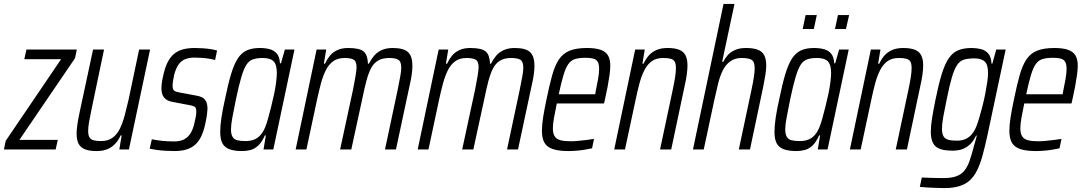

<svg xmlns="http://www.w3.org/2000/svg" viewBox="-43 -763 5534 980"><path d="M-23 0 -14 -44 269 -461H81L92 -510H349L340 -466L56 -49H252L241 0Z M450 8Q413 8 390.5 -1Q368 -10 358 -29.5Q348 -49 348 -81Q348 -101 352 -128Q356 -155 363 -188L432 -510H488L424 -204Q416 -167 411.5 -140Q407 -113 407 -95Q407 -74 413.5 -62.5Q420 -51 435 -47Q450 -43 473 -43Q508 -43 531 -59.5Q554 -76 568.5 -105.5Q583 -135 593 -172.5Q603 -210 613 -253L667 -510H723L615 0H566L578 -72H573Q563 -50 547.5 -32Q532 -14 508.5 -3Q485 8 450 8Z M847 8Q824 8 800 6.5Q776 5 755.5 2Q735 -1 721 -4L732 -52Q740 -51 752.5 -48.5Q765 -46 780.5 -44.5Q796 -43 812 -42Q828 -41 844 -41Q878 -41 898.5 -52.5Q919 -64 931.5 -86Q944 -108 950 -138Q953 -151 956 -165Q959 -179 959 -193Q959 -214 949.5 -219Q940 -224 921 -227L837 -243Q809 -248 795 -264.5Q781 -281 781 -313Q781 -323 783 -339Q785 -355 789 -372Q798 -417 813 -446Q828 -475 848.5 -490.5Q869 -506 894.5 -512Q920 -518 951 -518Q972 -518 993.5 -516.5Q1015 -515 1034 -512Q1053 -509 1065 -505L1055 -457Q1044 -460 1026.5 -463Q1009 -466 989.5 -467.5Q970 -469 950 -469Q925 -469 905 -462Q885 -455 870.5 -436.5Q856 -418 846 -381Q843 -365 840.5 -351.5Q838 -338 838 -325Q838 -306 846.5 -300Q855 -294 873 -291L954 -276Q974 -273 987.5 -266.5Q1001 -260 1008.5 -246Q1016 -232 1016 -207Q1016 -199 1013.5 -179Q1011 -159 1006 -137Q998 -97 985 -69Q972 -41 952.5 -24Q933 -7 907 0.5Q881 8 847 8Z M1193 8Q1154 8 1129 -1Q1104 -10 1092.5 -31Q1081 -52 1081 -91Q1081 -119 1087 -160.5Q1093 -202 1105 -255Q1121 -334 1136.5 -385Q1152 -436 1171 -465Q1190 -494 1217 -506Q1244 -518 1283 -518Q1311 -518 1333.5 -512Q1356 -506 1370 -489.5Q1384 -473 1386 -440H1391L1411 -510H1460L1352 0H1302L1314 -72H1309Q1294 -38 1275.5 -20.5Q1257 -3 1236 2.5Q1215 8 1193 8ZM1210 -43Q1235 -43 1254 -50.5Q1273 -58 1287 -74Q1301 -90 1311 -115Q1318 -132 1325.5 -159Q1333 -186 1341 -218Q1349 -250 1356 -282.5Q1363 -315 1366.5 -344Q1370 -373 1370 -391Q1370 -433 1353.5 -450Q1337 -467 1298 -467Q1268 -467 1248 -460Q1228 -453 1214.5 -432Q1201 -411 1188.5 -368.5Q1176 -326 1161 -255Q1150 -200 1143 -163Q1136 -126 1136 -103Q1136 -78 1144 -64.5Q1152 -51 1168.5 -47Q1185 -43 1210 -43Z M1466 0 1573 -510H1622L1610 -438H1616Q1626 -460 1640.5 -478Q1655 -496 1678 -507Q1701 -518 1734 -518Q1794 -518 1814 -499.5Q1834 -481 1835 -438H1840Q1851 -460 1866 -478Q1881 -496 1904.5 -507Q1928 -518 1961 -518Q2017 -518 2039.5 -497Q2062 -476 2062 -428Q2062 -408 2058.5 -382.5Q2055 -357 2047 -323L1978 0H1922L1987 -306Q1995 -346 2000 -373Q2005 -400 2005 -418Q2005 -449 1990 -458Q1975 -467 1943 -467Q1908 -467 1885.5 -453Q1863 -439 1849.5 -412Q1836 -385 1826 -346Q1816 -307 1806 -258L1750 0H1693L1759 -306Q1767 -346 1771.5 -373.5Q1776 -401 1777 -418Q1777 -450 1762 -458.5Q1747 -467 1716 -467Q1680 -467 1657 -450Q1634 -433 1619.5 -403.5Q1605 -374 1595 -336.5Q1585 -299 1576 -258L1521 0Z M2089 0 2196 -510H2245L2233 -438H2239Q2249 -460 2263.5 -478Q2278 -496 2301 -507Q2324 -518 2357 -518Q2417 -518 2437 -499.5Q2457 -481 2458 -438H2463Q2474 -460 2489 -478Q2504 -496 2527.5 -507Q2551 -518 2584 -518Q2640 -518 2662.5 -497Q2685 -476 2685 -428Q2685 -408 2681.5 -382.5Q2678 -357 2670 -323L2601 0H2545L2610 -306Q2618 -346 2623 -373Q2628 -400 2628 -418Q2628 -449 2613 -458Q2598 -467 2566 -467Q2531 -467 2508.5 -453Q2486 -439 2472.5 -412Q2459 -385 2449 -346Q2439 -307 2429 -258L2373 0H2316L2382 -306Q2390 -346 2394.5 -373.5Q2399 -401 2400 -418Q2400 -450 2385 -458.5Q2370 -467 2339 -467Q2303 -467 2280 -450Q2257 -433 2242.5 -403.5Q2228 -374 2218 -336.5Q2208 -299 2199 -258L2144 0Z M2858 8Q2809 8 2779 -2Q2749 -12 2736 -34.5Q2723 -57 2723 -95Q2723 -124 2729 -163Q2735 -202 2746 -254Q2761 -327 2775 -377.5Q2789 -428 2809.5 -459Q2830 -490 2864 -504Q2898 -518 2952 -518Q2996 -518 3022 -509Q3048 -500 3060 -480.5Q3072 -461 3072 -428Q3072 -409 3068.5 -382.5Q3065 -356 3059 -323.5Q3053 -291 3045 -256L3040 -235H2799Q2790 -192 2784.5 -161Q2779 -130 2779 -108Q2779 -82 2788 -67.5Q2797 -53 2817 -47.5Q2837 -42 2870 -42Q2887 -42 2908 -44Q2929 -46 2950 -48.5Q2971 -51 2989 -54L2979 -6Q2965 -3 2945 0.5Q2925 4 2902 6Q2879 8 2858 8ZM2809 -282H2995L2998 -300Q3004 -328 3009.5 -358.5Q3015 -389 3015 -411Q3015 -436 3007.5 -448Q3000 -460 2985 -464Q2970 -468 2946 -468Q2913 -468 2892 -461.5Q2871 -455 2857.5 -435.5Q2844 -416 2833 -379.5Q2822 -343 2809 -282Z M3092 0 3199 -510H3248L3236 -438H3242Q3252 -460 3267 -478Q3282 -496 3306 -507Q3330 -518 3364 -518Q3401 -518 3423.5 -509Q3446 -500 3456 -480.5Q3466 -461 3466 -429Q3466 -410 3462.5 -383Q3459 -356 3451 -322L3383 0H3326L3391 -306Q3399 -344 3403 -370.5Q3407 -397 3407 -415Q3407 -437 3401 -448Q3395 -459 3380.5 -463Q3366 -467 3342 -467Q3306 -467 3283.5 -450.5Q3261 -434 3246 -404.5Q3231 -375 3221 -337.5Q3211 -300 3202 -257L3147 0Z M3494 0 3650 -743H3706L3643 -448H3649Q3657 -465 3671 -481Q3685 -497 3708 -507.5Q3731 -518 3764 -518Q3803 -518 3825.5 -509Q3848 -500 3858 -480.5Q3868 -461 3868 -428Q3868 -408 3863.5 -380Q3859 -352 3853 -322L3785 0H3728L3793 -306Q3801 -344 3805 -370.5Q3809 -397 3809 -415Q3809 -448 3793.5 -457.5Q3778 -467 3742 -467Q3708 -467 3684.5 -450Q3661 -433 3646.5 -404Q3632 -375 3622.5 -337Q3613 -299 3604 -257L3549 0Z M4022 8Q3983 8 3958 -1Q3933 -10 3921.5 -31Q3910 -52 3910 -91Q3910 -119 3916 -160.5Q3922 -202 3934 -255Q3950 -334 3965.5 -385Q3981 -436 4000 -465Q4019 -494 4046 -506Q4073 -518 4112 -518Q4140 -518 4162.5 -512Q4185 -506 4199 -489.5Q4213 -473 4215 -440H4220L4240 -510H4289L4181 0H4131L4143 -72H4138Q4123 -38 4104.5 -20.5Q4086 -3 4065 2.5Q4044 8 4022 8ZM4039 -43Q4064 -43 4083 -50.5Q4102 -58 4116 -74Q4130 -90 4140 -115Q4147 -132 4154.5 -159Q4162 -186 4170 -218Q4178 -250 4185 -282.5Q4192 -315 4195.5 -344Q4199 -373 4199 -391Q4199 -433 4182.5 -450Q4166 -467 4127 -467Q4097 -467 4077 -460Q4057 -453 4043.5 -432Q4030 -411 4017.5 -368.5Q4005 -326 3990 -255Q3979 -200 3972 -163Q3965 -126 3965 -103Q3965 -78 3973 -64.5Q3981 -51 3997.5 -47Q4014 -43 4039 -43ZM4219 -615 4234 -686H4291L4275 -615ZM4054 -615 4069 -686H4126L4111 -615Z M4295 0 4402 -510H4451L4439 -438H4445Q4455 -460 4470 -478Q4485 -496 4509 -507Q4533 -518 4567 -518Q4604 -518 4626.5 -509Q4649 -500 4659 -480.5Q4669 -461 4669 -429Q4669 -410 4665.5 -383Q4662 -356 4654 -322L4586 0H4529L4594 -306Q4602 -344 4606 -370.5Q4610 -397 4610 -415Q4610 -437 4604 -448Q4598 -459 4583.5 -463Q4569 -467 4545 -467Q4509 -467 4486.5 -450.5Q4464 -434 4449 -404.5Q4434 -375 4424 -337.5Q4414 -300 4405 -257L4350 0Z M4777 197Q4757 197 4735 196Q4713 195 4691.5 194Q4670 193 4652 191L4662 143Q4680 144 4698.5 144.5Q4717 145 4735.5 145.5Q4754 146 4771 146Q4812 146 4837.5 137Q4863 128 4879 108.5Q4895 89 4905.5 59Q4916 29 4927 -13Q4930 -25 4935 -41.5Q4940 -58 4943 -71H4939Q4927 -45 4910 -28Q4893 -11 4871 -2.5Q4849 6 4819 6Q4780 6 4755.5 -2.5Q4731 -11 4719.5 -32.5Q4708 -54 4708 -91Q4708 -120 4714.5 -160.5Q4721 -201 4732 -255Q4748 -334 4764 -385.5Q4780 -437 4800 -466Q4820 -495 4848 -506.5Q4876 -518 4916 -518Q4941 -518 4963.5 -512.5Q4986 -507 5001 -490Q5016 -473 5018 -438H5022L5042 -510H5090L4998 -77Q4985 -17 4972.5 29Q4960 75 4944 107Q4928 139 4906 158.5Q4884 178 4852.5 187.5Q4821 197 4777 197ZM4840 -45Q4866 -45 4884.5 -53Q4903 -61 4917 -77.5Q4931 -94 4941 -119Q4948 -137 4956 -164Q4964 -191 4972 -222.5Q4980 -254 4986 -285Q4992 -316 4996 -343Q5000 -370 5000 -387Q5001 -431 4984 -448Q4967 -465 4930 -465Q4898 -465 4877 -458.5Q4856 -452 4842 -431Q4828 -410 4815.5 -368Q4803 -326 4789 -255Q4778 -203 4771.5 -166.5Q4765 -130 4765 -106Q4765 -80 4773 -67Q4781 -54 4797.5 -49.5Q4814 -45 4840 -45Z M5244 8Q5195 8 5165 -2Q5135 -12 5122 -34.5Q5109 -57 5109 -95Q5109 -124 5115 -163Q5121 -202 5132 -254Q5147 -327 5161 -377.5Q5175 -428 5195.5 -459Q5216 -490 5250 -504Q5284 -518 5338 -518Q5382 -518 5408 -509Q5434 -500 5446 -480.5Q5458 -461 5458 -428Q5458 -409 5454.5 -382.5Q5451 -356 5445 -323.5Q5439 -291 5431 -256L5426 -235H5185Q5176 -192 5170.5 -161Q5165 -130 5165 -108Q5165 -82 5174 -67.5Q5183 -53 5203 -47.5Q5223 -42 5256 -42Q5273 -42 5294 -44Q5315 -46 5336 -48.5Q5357 -51 5375 -54L5365 -6Q5351 -3 5331 0.5Q5311 4 5288 6Q5265 8 5244 8ZM5195 -282H5381L5384 -300Q5390 -328 5395.5 -358.5Q5401 -389 5401 -411Q5401 -436 5393.5 -448Q5386 -460 5371 -464Q5356 -468 5332 -468Q5299 -468 5278 -461.5Q5257 -455 5243.5 -435.5Q5230 -416 5219 -379.5Q5208 -343 5195 -282Z"/></svg>

Font: Saira Condensed Light
Style: Italic
Weight: 300
Width: 3
Italic angle: -12°
Designer: Hector Gatti with collaboration of the Omnibus-Type team
Foundry: Omnibus-Type
Version: Version 1.101